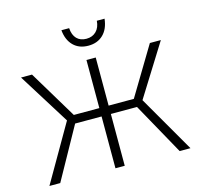

<svg xmlns="http://www.w3.org/2000/svg" viewBox="-126 -1059 1261 1199"><g transform="rotate(-15 504.0 -460.0)"><path d="M890 0 704 -335H498V-389H698L885 -700H956L748 -367L960 0ZM48 0 260 -367 52 -700H123L310 -389H510V-335H304L118 0ZM475 0V-700H535V0ZM422 -920Q425 -875 448 -851.5Q471 -828 510 -828Q549 -828 573.5 -852.5Q598 -877 601 -920H651Q644 -855 607 -819Q570 -783 511 -783Q451 -783 414.5 -819.5Q378 -856 372 -920Z"/></g></svg>

Font: Moderustic Light
Style: Regular
Weight: 300
Designer: Tural Alisoy
Foundry: TAFT Foundry
Version: Version 2.120